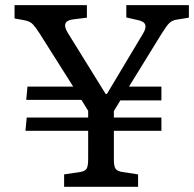

<svg xmlns="http://www.w3.org/2000/svg" viewBox="-20 -720 748 740"><path d="M227.1 0V-47.9L289.1 -57.1Q308.1 -60.1 314 -70.1Q319.8 -80.1 319.8 -107.9V-215.8H78.1L83 -267.1H319.8V-293L293.9 -335H81.1L85.9 -386.2H262.2L132.8 -590.8Q119.6 -611.8 107.9 -625Q96.2 -638.2 73.2 -642.1L36.1 -648.9V-700.2H314.9V-651.9L259.8 -645Q237.8 -642.1 232.4 -629.6Q227.1 -617.2 240.2 -595.2L387.2 -357.9H392.1L530.8 -589.8Q543.9 -610.8 540 -624Q536.1 -637.2 513.2 -642.1L466.8 -652.8V-700.2H708V-651.9L659.2 -644Q643.1 -641.1 632.6 -631.1Q622.1 -621.1 602.1 -588.9L477.1 -386.2H602.1V-333H443.8L418.9 -292V-267.1H602.1V-215.8H418.9V-104Q418.9 -79.1 425.5 -69.6Q432.1 -60.1 451.2 -57.1L512.2 -47.9V0Z"/></svg>

Font: Literata
Style: Regular
Weight: 400
Designer: Latin by Veronika Burian and Jose Scaglione. Greek by Irene Vlachou. Cyrillic by Vera Evstafieva.
Foundry: TypeTogether
Version: Version 3.002